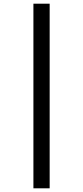

<svg xmlns="http://www.w3.org/2000/svg" viewBox="-20 -785 450 1040"><path d="M161 -765V235H249V-765Z"/></svg>

Font: Noto Sans Bengali ExtraCondensed Medium
Style: Regular
Weight: 500
Width: 2
Designer: Joana Ranito - Universal Thirst; Jelle Bosma - Monotype Design Team
Foundry: Universal Thirst ehf.
Version: Version 3.000